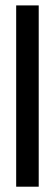

<svg xmlns="http://www.w3.org/2000/svg" viewBox="-20 -704 207 724"><path d="M41 0V-683.6H126V0Z"/></svg>

Font: Post No Bills Jaffna SemiBold
Style: Regular
Weight: 600
Designer: Kosala Senevirathne, Siva Puranthara, Lasantha Premarathna, Tharique Azeez
Foundry: Mooniak
Version: Version 1.220 ; ttfautohint (v1.6)